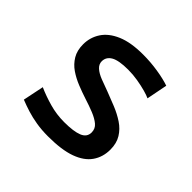

<svg xmlns="http://www.w3.org/2000/svg" viewBox="-140 -681 839 839"><g transform="rotate(45 280.0 -261.5)"><path d="M256 12Q217 12 183.5 6.5Q150 1 121.5 -8Q93 -17 68 -27L88 -124Q126 -107 170.5 -94.5Q215 -82 262 -82Q320 -82 349.5 -94Q379 -106 379 -135Q379 -158 362 -172.5Q345 -187 316.5 -198.5Q288 -210 256 -220Q225 -230 194 -242.5Q163 -255 137.5 -272.5Q112 -290 96 -316.5Q80 -343 80 -381Q80 -424 103 -459Q126 -494 174 -514.5Q222 -535 297 -535Q343 -535 388 -528Q433 -521 465 -510L446 -413Q434 -419 410.5 -425.5Q387 -432 357.5 -437Q328 -442 298 -442Q240 -442 215 -427.5Q190 -413 190 -386Q190 -368 205 -354.5Q220 -341 245.5 -331Q271 -321 302 -310Q334 -298 367 -284.5Q400 -271 428 -252.5Q456 -234 473 -206.5Q490 -179 490 -140Q490 -94 466 -59.5Q442 -25 391 -6.5Q340 12 256 12Z"/></g></svg>

Font: Ubuntu Sans Mono Medium
Style: Regular
Weight: 500
Monospace: yes
Designer: Dalton Maag Ltd
Foundry: Dalton Maag Ltd
Version: Version 1.006